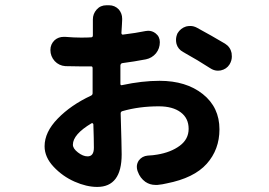

<svg xmlns="http://www.w3.org/2000/svg" viewBox="-20 -657 1040 742"><path d="M318.4 -52.7Q342.8 -52.7 342.8 -85.9Q342.8 -118.2 340.8 -176.8Q339.8 -179.7 337.9 -180.7Q335.9 -181.6 334 -180.7Q261.7 -137.7 261.7 -97.7Q261.7 -83 281.2 -67.9Q300.8 -52.7 318.4 -52.7ZM543 -537.1Q547.9 -538.1 552.7 -538.1Q568.4 -538.1 581.1 -528.3Q597.7 -515.6 597.7 -494.1Q597.7 -469.7 583 -451.2Q567.4 -432.6 543.9 -427.7Q498 -418.9 453.1 -413.1Q446.3 -412.1 445.3 -404.3Q445.3 -377.9 445.3 -333Q445.3 -326.2 452.1 -328.1Q529.3 -344.7 596.7 -344.7Q699.2 -344.7 763.7 -293.5Q828.1 -242.2 828.1 -157.2Q828.1 -79.1 778.8 -23.9Q729.5 31.2 624 51.8Q608.4 55.7 588.9 57.6Q584 57.6 580.1 57.6Q559.6 57.6 542 45.9Q521.5 31.2 512.7 6.8L510.7 1Q508.8 -5.9 508.8 -12.7Q508.8 -25.4 516.6 -37.1Q529.3 -53.7 550.8 -55.7Q571.3 -56.6 587.9 -59.6Q640.6 -68.4 674.8 -93.8Q709 -119.1 709 -159.2Q709 -200.2 678.2 -223.1Q647.5 -246.1 593.8 -246.1Q517.6 -246.1 453.1 -227.5Q446.3 -225.6 446.3 -218.8Q450.2 -89.8 450.2 -60.5Q450.2 65.4 355.5 65.4Q314.5 65.4 268.1 44.9Q221.7 24.4 187 -12.7Q152.3 -49.8 152.3 -91.8Q152.3 -146.5 203.1 -198.7Q253.9 -251 331.1 -287.1Q337.9 -290 337.9 -296.9V-321.3V-393.6Q337.9 -401.4 331.1 -400.4Q318.4 -400.4 293 -400.4Q260.7 -400.4 232.4 -401.4Q208 -403.3 191.4 -420.9Q174.8 -439.5 174.8 -463.9Q174.8 -486.3 191.4 -502Q206.1 -514.6 226.6 -514.6Q228.5 -514.6 231.4 -514.6Q266.6 -511.7 293 -511.7Q318.4 -511.7 332 -512.7Q338.9 -512.7 338.9 -520.5V-561.5V-582Q338.9 -603.5 353.5 -620.1Q368.2 -636.7 391.6 -636.7H401.4Q423.8 -636.7 439.5 -620.1Q452.1 -604.5 452.1 -585Q452.1 -583 452.1 -580.1Q451.2 -568.4 451.2 -561.5L449.2 -529.3Q449.2 -526.4 451.2 -524.4Q453.1 -522.5 456.1 -523.4Q504.9 -529.3 543 -537.1ZM687.5 -456.1Q668 -466.8 662.1 -487.3Q660.2 -495.1 660.2 -502.9Q660.2 -515.6 666 -528.3Q677.7 -547.9 699.2 -554.7Q707 -556.6 715.8 -556.6Q728.5 -556.6 741.2 -549.8Q798.8 -518.6 849.6 -488.3Q870.1 -475.6 875 -452.1Q876 -445.3 876 -438.5Q876 -422.9 867.2 -408.2Q855.5 -389.6 833 -384.8Q828.1 -383.8 822.3 -383.8Q806.6 -383.8 792 -393.6Q747.1 -422.9 687.5 -456.1Z"/></svg>

Font: Gen Jyuu Gothic Monospace Bold
Style: Bold
Weight: 700
Designer: [Source Han Sans]
Ryoko NISHIZUKA  (kana & ideographs); Paul D. Hunt (Latin, Greek & Cyrillic); Wenlong ZHANG  (bopomofo
Version: Version 1.002.20150607